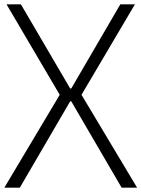

<svg xmlns="http://www.w3.org/2000/svg" viewBox="-22 -861 649 881"><path d="M-2 0 252 -426 8 -841H74L300 -455H305L530 -841H597L352 -426L607 0H536L305 -396H300L69 0Z"/></svg>

Font: Matangi
Style: Regular
Weight: 400
Designer: Prashant Pant
Foundry: The Graphic Ant
Version: Version 3.002